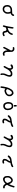

<svg xmlns="http://www.w3.org/2000/svg" viewBox="4322 -5046 856 9540"><g transform="rotate(90 4750.0 -276.0)"><path d="M419 21Q382 18 347.5 5Q313 -8 284.5 -40.5Q256 -73 242.5 -115Q229 -157 229 -207Q229 -257 245.5 -304Q262 -351 296.5 -382Q331 -413 366 -428.5Q401 -444 454.5 -448Q508 -452 559 -451Q610 -450 636.5 -456Q663 -462 680.5 -486.5Q698 -511 706 -540Q722 -552 743 -550L763 -540Q776 -521 772 -491Q763 -460 725 -423Q687 -386 638 -378Q647 -351 654 -325.5Q661 -300 663.5 -266.5Q666 -233 662.5 -191Q659 -149 643.5 -117Q628 -85 588 -43.5Q548 -2 507 9.5Q466 21 419 21ZM515 -77Q554 -108 570.5 -142.5Q587 -177 588 -206Q589 -235 587 -264.5Q585 -294 576 -319.5Q567 -345 556 -370Q508 -375 463.5 -371.5Q419 -368 393.5 -356.5Q368 -345 344.5 -321.5Q321 -298 312.5 -263.5Q304 -229 306 -195Q308 -161 318.5 -133.5Q329 -106 349.5 -87.5Q370 -69 395.5 -61Q421 -53 452 -57Q483 -61 515 -77Z M1628 27Q1591 25 1556.5 -5Q1522 -35 1521.5 -78.5Q1521 -122 1497.5 -148.5Q1474 -175 1433 -164Q1392 -153 1349 -140Q1339 -104 1329 -68.5Q1319 -33 1304 0Q1290 12 1269 10L1248 0Q1236 -16 1238 -37Q1276 -151 1295.5 -269.5Q1315 -388 1333 -507Q1349 -521 1370 -519L1390 -509Q1405 -485 1399 -454Q1394 -397 1384 -340.5Q1374 -284 1366 -228Q1417 -245 1466 -261.5Q1515 -278 1555 -314.5Q1595 -351 1610.5 -378Q1626 -405 1632 -429.5Q1638 -454 1649 -476Q1663 -487 1685 -485L1704 -476Q1718 -458 1714 -435Q1704 -403 1694.5 -374Q1685 -345 1645 -297.5Q1605 -250 1556 -220Q1591 -175 1593 -134Q1595 -93 1611.5 -70Q1628 -47 1653.5 -49Q1679 -51 1700.5 -64.5Q1722 -78 1747 -80L1768 -70Q1781 -55 1777 -31L1768 -12Q1735 8 1701 18.5Q1667 29 1628 27Z M2632 14Q2583 8 2547 -30Q2511 -68 2496 -116.5Q2481 -165 2481 -218Q2452 -169 2424.5 -119.5Q2397 -70 2374 -20Q2358 -6 2337 -8L2317 -18Q2306 -33 2308 -55Q2345 -142 2393.5 -222Q2442 -302 2487 -392Q2485 -444 2455 -468.5Q2425 -493 2394.5 -486Q2364 -479 2349 -481L2329 -491Q2317 -505 2319 -526L2329 -546Q2351 -563 2380 -563Q2409 -563 2445 -560.5Q2481 -558 2514.5 -521.5Q2548 -485 2555 -453Q2562 -421 2560 -329Q2558 -237 2560 -200Q2562 -163 2570.5 -137.5Q2579 -112 2601.5 -87.5Q2624 -63 2655.5 -67.5Q2687 -72 2722 -80L2741 -70Q2754 -55 2752 -33L2741 -14Q2718 0 2689.5 7Q2661 14 2632 14Z M3663 131 3644 121Q3628 96 3626 63.5Q3624 31 3629 -32Q3634 -95 3676 -177Q3718 -259 3715 -310.5Q3712 -362 3685.5 -375Q3659 -388 3623 -383Q3587 -378 3556.5 -360.5Q3526 -343 3483 -299Q3440 -255 3405 -180.5Q3370 -106 3323 -38Q3308 -26 3286 -28L3267 -38Q3255 -54 3257 -75Q3294 -146 3334 -217Q3374 -288 3373 -342.5Q3372 -397 3353.5 -412Q3335 -427 3298 -409.5Q3261 -392 3251 -380Q3234 -368 3213 -370L3193 -380Q3182 -396 3180 -415Q3184 -437 3197 -452Q3230 -479 3271 -491Q3312 -503 3346 -499Q3380 -495 3412 -463Q3444 -431 3448 -374Q3487 -411 3529 -433.5Q3571 -456 3612 -460.5Q3653 -465 3689.5 -460.5Q3726 -456 3755.5 -427.5Q3785 -399 3791 -358Q3797 -317 3783.5 -255.5Q3770 -194 3733 -116Q3696 -38 3696.5 9Q3697 56 3708 102L3698 121Q3685 133 3663 131Z M4314 130Q4298 131 4285 124Q4272 110 4268 93Q4280 -24 4307 -141Q4334 -258 4372.5 -327.5Q4411 -397 4434 -429.5Q4457 -462 4485.5 -480Q4514 -498 4542.5 -507.5Q4571 -517 4603.5 -520Q4636 -523 4673 -494Q4710 -465 4734.5 -428Q4759 -391 4761 -349Q4763 -307 4758.5 -272Q4754 -237 4721 -189.5Q4688 -142 4630.5 -112.5Q4573 -83 4512.5 -72Q4452 -61 4379 -115Q4367 -60 4359.5 -1Q4352 58 4342 113Q4330 125 4314 130ZM4641 -210Q4666 -227 4674 -254Q4682 -281 4685 -308.5Q4688 -336 4673.5 -372Q4659 -408 4629 -427Q4599 -446 4572.5 -438.5Q4546 -431 4523.5 -413.5Q4501 -396 4468 -344.5Q4435 -293 4424.5 -262Q4414 -231 4408 -200Q4425 -175 4459.5 -159Q4494 -143 4530.5 -154.5Q4567 -166 4592.5 -179.5Q4618 -193 4641 -210Z M5252 -8Q5215 -10 5180.5 -18.5Q5146 -27 5119 -58.5Q5092 -90 5074.5 -130.5Q5057 -171 5053 -217Q5049 -263 5053 -299Q5057 -335 5066.5 -373Q5076 -411 5101 -441.5Q5126 -472 5159.5 -488.5Q5193 -505 5219.5 -505Q5246 -505 5274 -504Q5302 -503 5327.5 -492Q5353 -481 5389 -438.5Q5425 -396 5439.5 -333.5Q5454 -271 5452 -218Q5450 -165 5437.5 -133.5Q5425 -102 5392.5 -68.5Q5360 -35 5326 -22.5Q5292 -10 5252 -8ZM5300 -94Q5364 -147 5371 -177.5Q5378 -208 5376 -245Q5374 -282 5363.5 -319Q5353 -356 5337 -384.5Q5321 -413 5290 -423Q5259 -433 5222.5 -427Q5186 -421 5163.5 -394.5Q5141 -368 5133 -321Q5125 -274 5128 -232Q5131 -190 5144.5 -160.5Q5158 -131 5186.5 -106.5Q5215 -82 5300 -94ZM5236 -532Q5221 -534 5209 -544Q5195 -565 5196 -592.5Q5197 -620 5198 -641Q5199 -662 5209 -674Q5223 -686 5244 -684L5265 -674Q5276 -650 5274 -620.5Q5272 -591 5276 -563L5267 -544Q5252 -534 5236 -532Z M5981 35Q5935 27 5906.5 1Q5878 -25 5874 -52Q5870 -79 5880 -127Q5890 -175 5932 -232.5Q5974 -290 5993 -356Q5938 -351 5892.5 -336Q5847 -321 5771 -243Q5756 -231 5734 -233L5715 -243Q5703 -257 5705 -278Q5715 -315 5782 -368Q5849 -421 5976.5 -429.5Q6104 -438 6220 -493L6222 -497Q6235 -509 6257 -507L6276 -497Q6288 -481 6286 -460L6274 -437Q6229 -405 6177.5 -390.5Q6126 -376 6071 -366Q6062 -282 6011 -215.5Q5960 -149 5955.5 -102Q5951 -55 5976 -47Q6001 -39 6025.5 -47.5Q6050 -56 6079 -58L6099 -47Q6110 -31 6108 -10L6099 10Q6073 27 6044 32Q6015 37 5981 35Z M7163 131 7144 121Q7128 96 7126 63.5Q7124 31 7129 -32Q7134 -95 7176 -177Q7218 -259 7215 -310.5Q7212 -362 7185.5 -375Q7159 -388 7123 -383Q7087 -378 7056.5 -360.5Q7026 -343 6983 -299Q6940 -255 6905 -180.5Q6870 -106 6823 -38Q6808 -26 6786 -28L6767 -38Q6755 -54 6757 -75Q6794 -146 6834 -217Q6874 -288 6873 -342.5Q6872 -397 6853.5 -412Q6835 -427 6798 -409.5Q6761 -392 6751 -380Q6734 -368 6713 -370L6693 -380Q6682 -396 6680 -415Q6684 -437 6697 -452Q6730 -479 6771 -491Q6812 -503 6846 -499Q6880 -495 6912 -463Q6944 -431 6948 -374Q6987 -411 7029 -433.5Q7071 -456 7112 -460.5Q7153 -465 7189.5 -460.5Q7226 -456 7255.5 -427.5Q7285 -399 7291 -358Q7297 -317 7283.5 -255.5Q7270 -194 7233 -116Q7196 -38 7196.5 9Q7197 56 7208 102L7198 121Q7185 133 7163 131Z M7981 35Q7935 27 7906.5 1Q7878 -25 7874 -52Q7870 -79 7880 -127Q7890 -175 7932 -232.5Q7974 -290 7993 -356Q7938 -351 7892.5 -336Q7847 -321 7771 -243Q7756 -231 7734 -233L7715 -243Q7703 -257 7705 -278Q7715 -315 7782 -368Q7849 -421 7976.5 -429.5Q8104 -438 8220 -493L8222 -497Q8235 -509 8257 -507L8276 -497Q8288 -481 8286 -460L8274 -437Q8229 -405 8177.5 -390.5Q8126 -376 8071 -366Q8062 -282 8011 -215.5Q7960 -149 7955.5 -102Q7951 -55 7976 -47Q8001 -39 8025.5 -47.5Q8050 -56 8079 -58L8099 -47Q8110 -31 8108 -10L8099 10Q8073 27 8044 32Q8015 37 7981 35Z M8866 4Q8837 0 8812.5 -16Q8788 -32 8762 -63.5Q8736 -95 8729.5 -146.5Q8723 -198 8724 -249Q8725 -300 8745.5 -342Q8766 -384 8807.5 -425Q8849 -466 8888 -476.5Q8927 -487 8964 -481.5Q9001 -476 9043 -436.5Q9085 -397 9098.5 -365Q9112 -333 9130 -298Q9163 -358 9185.5 -424.5Q9208 -491 9228 -559Q9243 -572 9265 -570L9285 -561Q9297 -545 9295 -522Q9275 -437 9242.5 -354.5Q9210 -272 9161 -196Q9171 -165 9199.5 -130Q9228 -95 9241.5 -87.5Q9255 -80 9311 -83L9330 -73Q9342 -58 9340 -36L9330 -16Q9305 2 9271 -1Q9237 -4 9203.5 -18Q9170 -32 9108 -120Q9038 -48 8978.5 -22Q8919 4 8866 4ZM8954 -93Q8991 -108 9022.5 -138.5Q9054 -169 9073 -204Q9058 -257 9042 -300Q9026 -343 8997 -379Q8968 -415 8931 -407Q8894 -399 8862.5 -370Q8831 -341 8813.5 -303Q8796 -265 8799 -226Q8802 -187 8806 -158.5Q8810 -130 8826.5 -107.5Q8843 -85 8887 -82.5Q8931 -80 8954 -93Z"/></g></svg>

Font: Kosefont JP
Style: Regular
Weight: 400
Designer: Nozomi Seto 瀬戸のぞみ
Version: Version 3.00;June 19, 2020